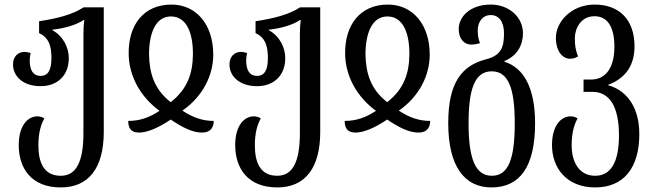

<svg xmlns="http://www.w3.org/2000/svg" viewBox="-20 -568 2854 840"><path d="M246 252C368 252 434 167 434 9V-536H346C296 -503 228 -487 151 -475V-423C196 -403 205 -362 205 -314C205 -263 191 -236 158 -236C123 -236 110 -263 110 -305C110 -314 112 -326 114 -336C105 -339 95 -341 88 -341C58 -341 37 -320 37 -286C37 -234 81 -191 158 -191C225 -191 281 -232 281 -314C281 -359 257 -410 209 -436V-438C262 -444 312 -458 345 -480H349C346 -460 345 -439 345 -418V14C345 139 314 201 246 201C169 201 148 139 148 67C148 11 160 -25 174 -50C165 -56 154 -59 143 -59C104 -59 62 -22 62 67C62 167 116 252 246 252Z M588 12C624 12 672 -8 727 -45C781 -8 825 12 863 12C906 12 915 -16 915 -39C865 -39 824 -54 778 -84C866 -145 913 -237 913 -329C913 -458 841 -548 730 -548C608 -548 540 -458 543 -329C545 -236 593 -145 678 -83C632 -53 591 -39 541 -39C541 -9 552 12 588 12ZM727 -121C651 -180 634 -253 632 -329C632 -420 659 -496 728 -496C798 -496 825 -420 824 -329C823 -248 801 -179 727 -121Z M1193 252C1315 252 1381 167 1381 9V-536H1293C1243 -503 1175 -487 1098 -475V-423C1143 -403 1152 -362 1152 -314C1152 -263 1138 -236 1105 -236C1070 -236 1057 -263 1057 -305C1057 -314 1059 -326 1061 -336C1052 -339 1042 -341 1035 -341C1005 -341 984 -320 984 -286C984 -234 1028 -191 1105 -191C1172 -191 1228 -232 1228 -314C1228 -359 1204 -410 1156 -436V-438C1209 -444 1259 -458 1292 -480H1296C1293 -460 1292 -439 1292 -418V14C1292 139 1261 201 1193 201C1116 201 1095 139 1095 67C1095 11 1107 -25 1121 -50C1112 -56 1101 -59 1090 -59C1051 -59 1009 -22 1009 67C1009 167 1063 252 1193 252Z M1535 12C1571 12 1619 -8 1674 -45C1728 -8 1772 12 1810 12C1853 12 1862 -16 1862 -39C1812 -39 1771 -54 1725 -84C1813 -145 1860 -237 1860 -329C1860 -458 1788 -548 1677 -548C1555 -548 1487 -458 1490 -329C1492 -236 1540 -145 1625 -83C1579 -53 1538 -39 1488 -39C1488 -9 1499 12 1535 12ZM1674 -121C1598 -180 1581 -253 1579 -329C1579 -420 1606 -496 1675 -496C1745 -496 1772 -420 1771 -329C1770 -248 1748 -179 1674 -121Z M2130 252C2255 252 2321 161 2321 -29C2321 -181 2273 -271 2187 -298V-301C2246 -325 2268 -375 2268 -422C2268 -494 2206 -548 2127 -548C2036 -548 1987 -494 1987 -442C1987 -393 2015 -373 2041 -373C2056 -373 2069 -376 2080 -379C2076 -390 2070 -406 2070 -434C2070 -471 2090 -502 2127 -502C2163 -502 2185 -473 2185 -422C2185 -364 2174 -326 2108 -309C1998 -281 1941 -204 1941 -29C1941 161 2013 252 2130 252ZM2132 201C2058 201 2030 123 2030 -29C2030 -178 2057 -256 2131 -256C2206 -256 2232 -178 2232 -29C2232 123 2206 201 2132 201Z M2584 252C2708 252 2777 167 2777 19C2777 -116 2707 -177 2641 -195V-197C2707 -222 2756 -272 2756 -365C2756 -489 2682 -548 2582 -548C2478 -548 2412 -471 2412 -403C2412 -340 2444 -311 2473 -311C2485 -311 2498 -314 2509 -321C2498 -350 2495 -367 2495 -401C2495 -442 2520 -497 2581 -497C2636 -497 2668 -453 2668 -364C2668 -259 2620 -220 2567 -220H2533V-166H2573C2645 -166 2688 -104 2688 24C2688 139 2654 201 2584 201C2512 201 2481 139 2481 67C2481 11 2493 -25 2507 -50C2498 -56 2487 -59 2476 -59C2437 -59 2395 -22 2395 67C2395 167 2459 252 2584 252Z"/></svg>

Font: Noto Serif Georgian ExtraCondensed
Style: Regular
Weight: 400
Width: 2
Designer: Monotype Design Team, Akaki Razmadze
Foundry: Google LLC
Version: Version 2.003